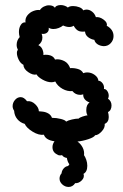

<svg xmlns="http://www.w3.org/2000/svg" viewBox="-20 -562 488 761"><path d="M422 -144Q422 -135 418.5 -128Q415 -121 408 -118Q411 -108 411 -98Q411 -78 395 -71Q397 -56 383 -41Q369 -26 357 -26Q353 -18 330.5 -10.5Q308 -3 287 -1Q300 8 307.5 22.5Q315 37 313 53Q318 60 322 71.5Q326 83 326 95Q326 119 311 127Q316 141 304 153Q292 165 278 164Q268 179 252 179Q238 179 227 169Q216 159 216 146Q216 134 224 125Q225 114 232.5 105.5Q240 97 250 96L255 89Q248 81 245 64Q232 62 226 53L218 54Q211 54 206 50Q188 41 188 21Q188 9 196 -2Q161 -7 154 -28Q134 -25 109.5 -40Q85 -55 78 -71Q60 -76 48.5 -90Q37 -104 36 -123Q30 -132 30 -141Q30 -155 39.5 -166Q49 -177 62 -177Q75 -177 87 -161Q105 -163 119.5 -149Q134 -135 134 -121Q137 -121 149.5 -119.5Q162 -118 172 -112Q182 -106 186 -95Q204 -95 221.5 -90.5Q239 -86 242 -80Q250 -85 265.5 -88.5Q281 -92 292 -92Q295 -96 307 -100Q319 -104 327 -105Q322 -112 322 -126Q322 -147 335 -156Q323 -160 316 -168.5Q309 -177 310 -188Q302 -186 298 -186Q279 -186 267 -201Q247 -199 227.5 -210Q208 -221 199 -239Q192 -236 184 -236Q167 -236 148.5 -246.5Q130 -257 125 -267Q111 -263 92 -276Q73 -289 73 -305Q61 -311 54 -325.5Q47 -340 47 -352Q47 -361 51 -364Q46 -374 46 -384Q46 -402 58 -415Q55 -426 55 -435Q55 -452 62.5 -463.5Q70 -475 81 -473Q79 -489 88.5 -501Q98 -513 112.5 -518.5Q127 -524 138 -522Q144 -531 154 -536Q164 -541 174 -541Q191 -541 198 -531Q199 -536 205.5 -539Q212 -542 221 -542Q229 -542 237 -539Q245 -536 249 -532Q255 -538 270 -538Q282 -538 294 -533.5Q306 -529 310 -521Q316 -524 323 -524Q335 -524 345.5 -515.5Q356 -507 360 -494Q375 -496 391 -484Q407 -472 403 -460Q430 -445 430 -419Q430 -403 419 -391Q408 -379 391 -379Q376 -380 366 -387Q356 -394 354 -404Q341 -406 329.5 -414.5Q318 -423 317 -437Q298 -435 288.5 -441Q279 -447 272 -460Q265 -455 254 -455Q243 -455 230 -461Q223 -455 212.5 -451Q202 -447 192 -447Q181 -447 173 -452Q175 -440 167 -433Q159 -426 145 -428Q148 -421 148 -413Q148 -395 132 -383Q143 -378 148 -366.5Q153 -355 152 -344L160 -345Q190 -345 198 -326L206 -327Q222 -327 236.5 -319Q251 -311 258 -292Q274 -293 289 -288.5Q304 -284 310 -272Q318 -275 325 -275Q342 -275 355.5 -265Q369 -255 370 -242Q379 -242 386.5 -232Q394 -222 392 -209Q399 -210 405 -201.5Q411 -193 411 -182Q411 -176 408 -171Q422 -161 422 -144Z"/></svg>

Font: Pangolin
Style: Regular
Weight: 400
Designer: Kevin Burke
Foundry: Google, Inc.
Version: Version 1.101